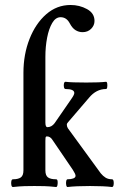

<svg xmlns="http://www.w3.org/2000/svg" viewBox="-20 -746 476 770"><path d="M32 4Q27 4 25.5 -4Q24 -12 25.5 -19.5Q27 -27 32 -27Q53 -27 63.5 -34.5Q74 -42 74 -63V-454Q74 -528 98.5 -590Q123 -652 165.5 -689Q208 -726 263 -726Q299 -726 329 -709.5Q359 -693 359 -662Q359 -644 345.5 -630.5Q332 -617 311 -617Q296 -617 283 -625Q270 -633 260 -652Q247 -677 223 -677Q203 -677 189.5 -654Q176 -631 169 -595Q162 -559 162 -518V-255Q162 -236 170 -236Q187 -236 199 -252L266 -349Q278 -366 278 -373Q278 -389 243 -389Q238 -389 236.5 -396.5Q235 -404 236.5 -411Q238 -418 243 -418Q266 -415 326 -415Q379 -415 405 -418Q409 -418 410 -411Q411 -404 410 -396.5Q409 -389 405 -389Q366 -389 337 -354L253 -256Q248 -251 248 -246Q248 -239 252 -232L384 -51Q393 -40 403.5 -33.5Q414 -27 429 -27Q434 -27 435.5 -19.5Q437 -12 435.5 -4Q434 4 429 4Q413 2 391.5 1Q370 0 341 0Q312 0 289.5 1Q267 2 251 4Q247 4 245.5 -4Q244 -12 245.5 -19.5Q247 -27 251 -27Q265 -27 274 -30.5Q283 -34 283 -41Q283 -48 272 -65L191 -184Q182 -199 168 -199Q163 -199 162.5 -192.5Q162 -186 162 -181V-98V-63Q162 -42 172.5 -34.5Q183 -27 205 -27Q210 -27 211 -19.5Q212 -12 210.5 -4Q209 4 205 4Q177 1 158.5 0.5Q140 0 118 0Q97 0 78.5 0.5Q60 1 32 4Z"/></svg>

Font: Junicode Two Beta Condensed Medium
Style: Regular
Weight: 500
Width: 3
Designer: Peter S. Baker
Foundry: Briery Creek Software
Version: Version 1.053; ttfautohint (v1.8.4)